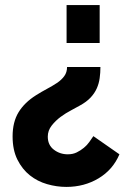

<svg xmlns="http://www.w3.org/2000/svg" viewBox="-20 -526 523 759"><path d="M29.8 13.2Q29.8 -43.9 53.5 -82.5Q77.1 -121.1 123 -149.9Q144 -163.1 165.5 -174.6Q187 -186 205.1 -198Q223.1 -210 234.1 -225.1Q245.1 -240.2 245.1 -261.2H377Q377 -238.3 374 -217Q371.1 -195.8 362.5 -176.5Q354 -157.2 337.9 -140.1Q321.8 -123 295.9 -108.9Q282.7 -101.1 261.5 -90.1Q240.2 -79.1 219.7 -64Q199.2 -48.8 184.1 -29.3Q168.9 -9.8 168.9 14.2Q168.9 47.4 192.9 65.7Q216.8 84 248 84Q268.1 84 283.4 76.4Q298.8 68.8 311.5 58.3Q324.2 47.9 333 35.4Q341.8 22.9 349.1 12.2L452.1 84Q426.3 145 369.6 179Q313 212.9 242.2 212.9Q204.1 212.9 166 201.9Q127.9 190.9 97.9 167Q67.9 143.1 48.8 105Q29.8 66.9 29.8 13.2ZM243.2 -356V-505.9H374V-356Z"/></svg>

Font: Raleway ExtraBold
Style: Regular
Weight: 800
Designer: Matt McInerney, Pablo Impallari, Rodrigo Fuenzalida
Foundry: Matt McInerney, Pablo Impallari, Rodrigo Fuenzalida
Version: Version 3.000g; ttfautohint (v1.5) -l 8 -r 28 -G 28 -x 14 -D